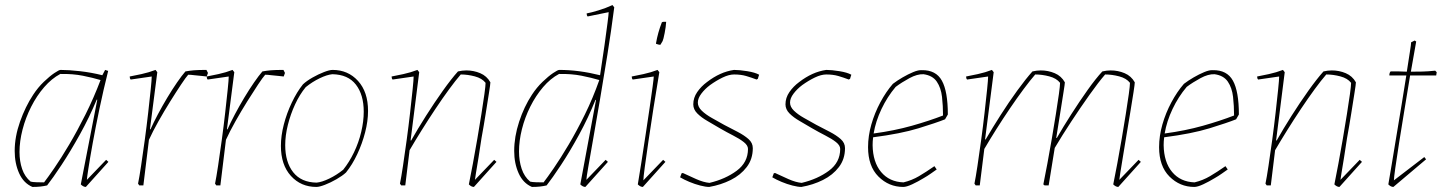

<svg xmlns="http://www.w3.org/2000/svg" viewBox="-20 -732 5701 758"><path d="M108 6Q73 -9 55.5 -48Q38 -87 38 -136Q38 -192 59 -251.5Q80 -311 111 -358Q130 -387 153 -409Q176 -431 194.5 -443.5Q213 -456 219 -456Q251 -456 295.5 -451Q340 -446 384 -435L395 -456L407 -452Q388 -376 372.5 -302Q357 -228 346 -167Q335 -106 329 -67Q323 -28 323 -22L399 -101L408 -93L319 6Q309 6 299 -4L364 -338L362 -339Q333 -269 295.5 -201.5Q258 -134 223 -81Q188 -28 166 0Q153 3 139.5 4.5Q126 6 108 6ZM154 -12Q168 -30 194.5 -68.5Q221 -107 253 -161Q285 -215 317.5 -280Q350 -345 377 -416Q347 -425 307 -433Q267 -441 218 -440Q184 -422 154.5 -388Q125 -354 103 -310.5Q81 -267 69 -220.5Q57 -174 57 -132Q57 -95 67.5 -64.5Q78 -34 101 -15Q109 -13 124.5 -12.5Q140 -12 154 -12Z M530 0 525 -7Q530 -31 537 -77.5Q544 -124 551.5 -179Q559 -234 565 -287Q571 -340 575 -379Q579 -418 579 -430L496 -418Q492 -422 492 -430Q509 -433 538.5 -439.5Q568 -446 594 -456L601 -447L572 -222L574 -221Q586 -248 603.5 -281Q621 -314 640.5 -346.5Q660 -379 679 -406.5Q698 -434 712 -450Q728 -453 745.5 -454.5Q763 -456 795 -456L801 -444L796 -430Q792 -431 778 -432Q764 -433 748 -435Q732 -437 723 -437Q714 -427 695 -398.5Q676 -370 652 -331.5Q628 -293 605.5 -253Q583 -213 568 -180L546 0Z M834 0 829 -7Q834 -31 841 -77.5Q848 -124 855.5 -179Q863 -234 869 -287Q875 -340 879 -379Q883 -418 883 -430L800 -418Q796 -422 796 -430Q813 -433 842.5 -439.5Q872 -446 898 -456L905 -447L876 -222L878 -221Q890 -248 907.5 -281Q925 -314 944.5 -346.5Q964 -379 983 -406.5Q1002 -434 1016 -450Q1032 -453 1049.5 -454.5Q1067 -456 1099 -456L1105 -444L1100 -430Q1096 -431 1082 -432Q1068 -433 1052 -435Q1036 -437 1027 -437Q1018 -427 999 -398.5Q980 -370 956 -331.5Q932 -293 909.5 -253Q887 -213 872 -180L850 0Z M1229 6Q1168 6 1128.5 -37.5Q1089 -81 1089 -156Q1089 -196 1100.5 -240.5Q1112 -285 1132 -327Q1152 -369 1176 -399Q1191 -413 1214 -426Q1237 -439 1259 -447.5Q1281 -456 1293 -456Q1354 -456 1393.5 -412.5Q1433 -369 1433 -294Q1433 -254 1421.5 -209.5Q1410 -165 1390.5 -123.5Q1371 -82 1346 -51Q1332 -38 1308.5 -24.5Q1285 -11 1263 -2.5Q1241 6 1229 6ZM1230 -11Q1251 -13 1280 -27Q1309 -41 1335 -62Q1359 -92 1377.5 -130.5Q1396 -169 1406 -211Q1416 -253 1416 -291Q1416 -358 1385 -398Q1354 -438 1292 -439Q1271 -437 1242 -423Q1213 -409 1187 -388Q1163 -359 1145 -320Q1127 -281 1116.5 -239Q1106 -197 1106 -159Q1106 -92 1137.5 -52Q1169 -12 1230 -11Z M1851 6Q1841 6 1831 -4Q1838 -39 1847 -86.5Q1856 -134 1864.5 -184.5Q1873 -235 1880.5 -281.5Q1888 -328 1892.5 -361Q1897 -394 1897 -405Q1883 -423 1854.5 -430.5Q1826 -438 1799 -438Q1779 -415 1753 -379.5Q1727 -344 1699 -302Q1671 -260 1644.5 -217.5Q1618 -175 1597 -139L1580 0H1564L1559 -7Q1564 -31 1571 -77.5Q1578 -124 1585.5 -179Q1593 -234 1599 -287Q1605 -340 1609 -379Q1613 -418 1613 -430L1530 -418Q1526 -422 1526 -430Q1543 -433 1572.5 -439.5Q1602 -446 1628 -456L1635 -447L1601 -178L1603 -177Q1629 -223 1662 -275Q1695 -327 1728.5 -374Q1762 -421 1788 -450Q1796 -452 1804.5 -453Q1813 -454 1821 -454Q1850 -454 1876 -443Q1902 -432 1916 -407Q1916 -400 1910.5 -365.5Q1905 -331 1897.5 -283.5Q1890 -236 1881 -187Q1875 -146 1869 -109Q1863 -72 1859 -48.5Q1855 -25 1855 -22L1931 -101L1940 -93Z M2080 6Q2045 -9 2027.5 -48Q2010 -87 2010 -136Q2010 -192 2029.5 -251.5Q2049 -311 2080 -358Q2099 -387 2122 -409Q2145 -431 2163.5 -443.5Q2182 -456 2188 -456Q2265 -456 2349 -435Q2359 -499 2366.5 -553Q2374 -607 2378.5 -642Q2383 -677 2383 -684L2300 -667Q2296 -671 2296 -679Q2313 -682 2342.5 -691Q2372 -700 2398 -712L2405 -703Q2393 -610 2378 -516.5Q2363 -423 2348.5 -338Q2334 -253 2322 -184.5Q2310 -116 2302.5 -73Q2295 -30 2295 -22L2371 -101L2380 -93L2291 6Q2281 6 2271 -4L2333 -337L2331 -338Q2303 -268 2266.5 -201Q2230 -134 2195 -81Q2160 -28 2138 0Q2125 3 2111.5 4.5Q2098 6 2080 6ZM2126 -12Q2140 -30 2166.5 -68.5Q2193 -107 2225 -161Q2257 -215 2289 -280Q2321 -345 2346 -416Q2316 -425 2276 -433Q2236 -441 2187 -440Q2153 -422 2124 -388Q2095 -354 2073.5 -311Q2052 -268 2040.5 -222Q2029 -176 2029 -134Q2029 -97 2039.5 -65.5Q2050 -34 2073 -15Q2081 -13 2096.5 -12.5Q2112 -12 2126 -12Z M2561 -430 2478 -418Q2474 -422 2474 -430Q2491 -433 2520.5 -439.5Q2550 -446 2576 -456L2583 -447Q2571 -377 2560 -306Q2549 -235 2540 -174Q2531 -113 2525.5 -72Q2520 -31 2520 -20L2598 -101L2607 -93L2518 6Q2508 6 2498 -4Q2504 -39 2512 -90.5Q2520 -142 2528.5 -198Q2537 -254 2544.5 -305Q2552 -356 2556.5 -390Q2561 -424 2561 -430ZM2570 -559V-562Q2577 -603 2593 -644Q2596 -646 2601 -646Q2606 -646 2610 -646Q2609 -627 2604 -601.5Q2599 -576 2596 -570Q2595 -568 2591 -561.5Q2587 -555 2587 -555Q2585 -555 2580 -556Q2575 -557 2570 -559Z M2780 6Q2766 6 2744.5 0.5Q2723 -5 2701.5 -14Q2680 -23 2665 -32L2671 -48L2676 -49Q2699 -38 2728.5 -25Q2758 -12 2781 -10Q2844 -25 2888.5 -58Q2933 -91 2933 -144Q2933 -158 2916.5 -171Q2900 -184 2874.5 -197Q2849 -210 2823 -225Q2798 -240 2773.5 -254Q2749 -268 2733 -284Q2717 -300 2717 -320Q2717 -346 2732.5 -368.5Q2748 -391 2771 -408Q2797 -428 2823.5 -440Q2850 -452 2878 -456Q2899 -456 2930 -451Q2961 -446 2977 -437L2974 -428L2972 -421L2967 -418Q2946 -426 2925.5 -432Q2905 -438 2878 -438Q2858 -438 2833 -426Q2808 -414 2783 -396Q2763 -381 2749 -362.5Q2735 -344 2735 -327Q2735 -310 2750.5 -295Q2766 -280 2790 -266.5Q2814 -253 2839 -239Q2866 -225 2892 -211.5Q2918 -198 2935 -183Q2952 -168 2952 -147Q2952 -104 2928 -72.5Q2904 -41 2865 -21.5Q2826 -2 2780 6Z M3144 6Q3130 6 3108.5 0.5Q3087 -5 3065.5 -14Q3044 -23 3029 -32L3035 -48L3040 -49Q3063 -38 3092.5 -25Q3122 -12 3145 -10Q3208 -25 3252.5 -58Q3297 -91 3297 -144Q3297 -158 3280.5 -171Q3264 -184 3238.5 -197Q3213 -210 3187 -225Q3162 -240 3137.5 -254Q3113 -268 3097 -284Q3081 -300 3081 -320Q3081 -346 3096.5 -368.5Q3112 -391 3135 -408Q3161 -428 3187.5 -440Q3214 -452 3242 -456Q3263 -456 3294 -451Q3325 -446 3341 -437L3338 -428L3336 -421L3331 -418Q3310 -426 3289.5 -432Q3269 -438 3242 -438Q3222 -438 3197 -426Q3172 -414 3147 -396Q3127 -381 3113 -362.5Q3099 -344 3099 -327Q3099 -310 3114.5 -295Q3130 -280 3154 -266.5Q3178 -253 3203 -239Q3230 -225 3256 -211.5Q3282 -198 3299 -183Q3316 -168 3316 -147Q3316 -104 3292 -72.5Q3268 -41 3229 -21.5Q3190 -2 3144 6Z M3546 6Q3489 6 3448 -35Q3407 -76 3407 -151Q3407 -195 3420 -240.5Q3433 -286 3455.5 -328Q3478 -370 3505 -401Q3522 -414 3543.5 -426.5Q3565 -439 3585.5 -447.5Q3606 -456 3619 -455Q3675 -456 3698.5 -413.5Q3722 -371 3722 -280L3711 -261Q3676 -247 3606 -225.5Q3536 -204 3427 -190Q3425 -174 3425 -159Q3426 -92 3458.5 -53Q3491 -14 3547 -12Q3580 -20 3608 -36.5Q3636 -53 3669 -76L3678 -63Q3668 -56 3654.5 -46.5Q3641 -37 3627 -29Q3604 -15 3581.5 -4.5Q3559 6 3546 6ZM3516 -389Q3483 -350 3460 -301.5Q3437 -253 3429 -205Q3511 -216 3580 -235.5Q3649 -255 3703 -276Q3703 -314 3699 -349.5Q3695 -385 3678.5 -409.5Q3662 -434 3626 -439Q3601 -440 3570.5 -423.5Q3540 -407 3516 -389Z M4395 6Q4385 6 4375 -4Q4382 -39 4391 -86.5Q4400 -134 4408.5 -184.5Q4417 -235 4424.5 -281.5Q4432 -328 4436.5 -361Q4441 -394 4441 -405Q4427 -423 4398.5 -430.5Q4370 -438 4343 -438Q4317 -408 4281.5 -358Q4246 -308 4209.5 -252.5Q4173 -197 4144 -148L4120 0H4104Q4102 -1 4099 -4Q4106 -39 4115 -86.5Q4124 -134 4132.5 -184.5Q4141 -235 4148.5 -281.5Q4156 -328 4160.5 -361Q4165 -394 4165 -405Q4151 -423 4122.5 -430.5Q4094 -438 4067 -438Q4047 -415 4021 -380Q3995 -345 3967.5 -304.5Q3940 -264 3913.5 -222Q3887 -180 3866 -144L3848 0H3832L3827 -7Q3832 -31 3839 -77.5Q3846 -124 3853.5 -179Q3861 -234 3867 -287Q3873 -340 3877 -379Q3881 -418 3881 -430L3798 -418Q3794 -422 3794 -430Q3811 -433 3840.5 -439.5Q3870 -446 3896 -456L3903 -447L3869 -182L3871 -181Q3898 -227 3930.5 -278Q3963 -329 3996.5 -375Q4030 -421 4056 -450Q4064 -452 4072.5 -453Q4081 -454 4089 -454Q4118 -454 4144 -443Q4170 -432 4184 -407Q4184 -401 4178.5 -367Q4173 -333 4165.5 -285Q4158 -237 4150 -188L4152 -187Q4178 -232 4210 -282Q4242 -332 4274 -377Q4306 -422 4332 -450Q4340 -452 4348.5 -453Q4357 -454 4365 -454Q4394 -454 4420 -443Q4446 -432 4460 -407Q4460 -400 4455 -367.5Q4450 -335 4442.5 -290Q4435 -245 4427 -197Q4420 -154 4413.5 -115Q4407 -76 4403 -50.5Q4399 -25 4399 -22L4475 -101L4484 -93Z M4695 6Q4638 6 4597 -35Q4556 -76 4556 -151Q4556 -195 4569 -240.5Q4582 -286 4604.5 -328Q4627 -370 4654 -401Q4671 -414 4692.5 -426.5Q4714 -439 4734.5 -447.5Q4755 -456 4768 -455Q4824 -456 4847.5 -413.5Q4871 -371 4871 -280L4860 -261Q4825 -247 4755 -225.5Q4685 -204 4576 -190Q4574 -174 4574 -159Q4575 -92 4607.5 -53Q4640 -14 4696 -12Q4729 -20 4757 -36.5Q4785 -53 4818 -76L4827 -63Q4817 -56 4803.5 -46.5Q4790 -37 4776 -29Q4753 -15 4730.5 -4.5Q4708 6 4695 6ZM4665 -389Q4632 -350 4609 -301.5Q4586 -253 4578 -205Q4660 -216 4729 -235.5Q4798 -255 4852 -276Q4852 -314 4848 -349.5Q4844 -385 4827.5 -409.5Q4811 -434 4775 -439Q4750 -440 4719.5 -423.5Q4689 -407 4665 -389Z M5268 6Q5258 6 5248 -4Q5255 -39 5264 -86.5Q5273 -134 5281.5 -184.5Q5290 -235 5297.5 -281.5Q5305 -328 5309.5 -361Q5314 -394 5314 -405Q5300 -423 5271.5 -430.5Q5243 -438 5216 -438Q5196 -415 5170 -379.5Q5144 -344 5116 -302Q5088 -260 5061.5 -217.5Q5035 -175 5014 -139L4997 0H4981L4976 -7Q4981 -31 4988 -77.5Q4995 -124 5002.5 -179Q5010 -234 5016 -287Q5022 -340 5026 -379Q5030 -418 5030 -430L4947 -418Q4943 -422 4943 -430Q4960 -433 4989.5 -439.5Q5019 -446 5045 -456L5052 -447L5018 -178L5020 -177Q5046 -223 5079 -275Q5112 -327 5145.5 -374Q5179 -421 5205 -450Q5213 -452 5221.5 -453Q5230 -454 5238 -454Q5267 -454 5293 -443Q5319 -432 5333 -407Q5333 -400 5327.5 -365.5Q5322 -331 5314.5 -283.5Q5307 -236 5298 -187Q5292 -146 5286 -109Q5280 -72 5276 -48.5Q5272 -25 5272 -22L5348 -101L5357 -93Z M5481 6Q5471 6 5461 -4Q5466 -33 5474.5 -83.5Q5483 -134 5493 -195.5Q5503 -257 5513.5 -319Q5524 -381 5532 -434H5465Q5465 -445 5470 -450Q5488 -450 5504 -450Q5520 -450 5534 -449Q5541 -495 5546 -526.5Q5551 -558 5551 -565L5565 -572L5571 -568Q5562 -516 5550 -449Q5572 -449 5595 -449.5Q5618 -450 5646 -453L5652 -447L5650 -434H5547Q5536 -367 5524.5 -297.5Q5513 -228 5503.5 -168Q5494 -108 5488.5 -68.5Q5483 -29 5483 -20L5603 -112L5610 -103Z"/></svg>

Font: Labrada Thin
Style: Italic
Weight: 100
Italic angle: -7°
Designer: Mercedes Jáuregui
Foundry: Omnibus-Type Team
Version: Version 1.000; ttfautohint (v1.8.4.7-5d5b)